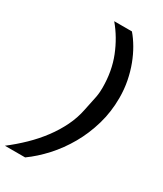

<svg xmlns="http://www.w3.org/2000/svg" viewBox="-333 -842 900 1061"><g transform="rotate(30 117.0 -311.0)"><path d="M304 -407Q304 -318 280.5 -237Q257 -156 217 -86Q177 -16 125 41Q73 98 17 138H-112Q-61 99 -14.5 54Q32 9 69.5 -41Q107 -91 133 -144.5Q159 -198 170 -254L190 -350Q193 -367 194 -381.5Q195 -396 195 -409Q195 -515 160 -603Q125 -691 67 -760H180Q205 -731 227.5 -692.5Q250 -654 267 -609Q284 -564 294 -513Q304 -462 304 -407Z"/></g></svg>

Font: IBM Plex Sans SmBld
Style: Italic
Weight: 600
Italic angle: -11°
Designer: Mike Abbink, Paul van der Laan, Pieter van Rosmalen
Foundry: Bold Monday
Version: Version 3.005